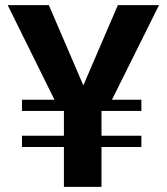

<svg xmlns="http://www.w3.org/2000/svg" viewBox="-20 -731 652 751"><path d="M10 -711 193 -341H66V-297H230V-200H66V-156H230V0H377V-156H533V-200H377V-297H533V-341H418L602 -711H441L306 -397L171 -711Z"/></svg>

Font: Aerodynamic
Style: Regular
Weight: 500
Designer: Google
Version: Version 2.000980; 2014